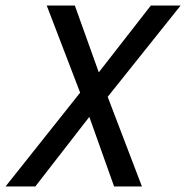

<svg xmlns="http://www.w3.org/2000/svg" viewBox="-26 -670 669 690"><path d="M-6 0 262 -337 142 -650H243L329 -410L516 -650H623L361 -322L484 0H384L295 -250L101 0Z"/></svg>

Font: Sometype Mono Medium
Style: Italic
Weight: 500
Italic angle: -12°
Monospace: yes
Designer: Ryoichi Tsunekawa
Foundry: Dharma Type
Version: Version 1.000; ttfautohint (v1.8.3)